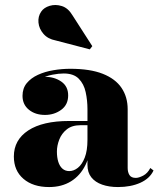

<svg xmlns="http://www.w3.org/2000/svg" viewBox="-20 -746 646 776"><path d="M457 10Q420.5 10 392.8 0.2Q365 -9.5 349.2 -29.2Q333.5 -49 333.5 -79.5V-304.5Q333.5 -340.5 326.2 -373.8Q319 -407 298.2 -428Q277.5 -449 237.5 -449Q217 -449 192.5 -444.2Q168 -439.5 146 -429Q124 -418.5 109.8 -401.2Q95.5 -384 95.5 -358.5H72Q72 -392.5 98.8 -414Q125.5 -435.5 162 -435.5Q200 -435.5 227.8 -416.2Q255.5 -397 255.5 -360.5Q255.5 -322.5 227.2 -302Q199 -281.5 162 -281.5Q122.5 -281.5 96.8 -302.5Q71 -323.5 71 -358.5Q71 -389 88 -409.8Q105 -430.5 133.2 -443.5Q161.5 -456.5 195.8 -462.2Q230 -468 264 -468Q344 -468 395.2 -447.8Q446.5 -427.5 471.2 -390.8Q496 -354 496 -304.5V-67Q496 -50 503.2 -38.5Q510.5 -27 529 -27Q541 -27 558.8 -36.2Q576.5 -45.5 587.5 -67L600.5 -57Q585.5 -24.5 547 -7.2Q508.5 10 457 10ZM178.5 10Q113.5 10 74.8 -23.2Q36 -56.5 36 -113.5Q36 -180.5 94.2 -218.8Q152.5 -257 259 -257H380V-240H306Q271 -240 250 -223.2Q229 -206.5 219.5 -181.8Q210 -157 210 -133.5Q210 -110 215.5 -92.2Q221 -74.5 232.2 -64.5Q243.5 -54.5 260 -54.5Q278 -54.5 294.8 -67.8Q311.5 -81 322.5 -109Q333.5 -137 333.5 -181H346.5Q346.5 -122 325.5 -79.2Q304.5 -36.5 267 -13.2Q229.5 10 178.5 10ZM343 -546.5 205 -582.5Q173.5 -588.5 155.8 -609Q138 -629.5 135.5 -654.5Q133 -679.5 146.5 -699Q157.5 -715.5 181 -722.5Q204.5 -729.5 230 -721.5Q255.5 -713.5 273 -684L353 -559.5Z"/></svg>

Font: Bodoni Moda ExtraBold
Style: Regular
Weight: 800
Version: Version 2.005